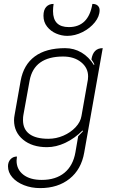

<svg xmlns="http://www.w3.org/2000/svg" viewBox="-20 -756 582 985"><path d="M21 97Q21 75 34 61Q47 47 67 47Q65 61 65 68Q65 113 99.5 140Q134 167 194 167Q266 167 310.5 130.5Q355 94 367 25L381 -57Q386 -63 405 -82L404 -87Q363 -46 315.5 -23.5Q268 -1 221 -1Q145 -1 98.5 -39.5Q52 -78 52 -139Q52 -152 55 -167L86 -342Q101 -424 158.5 -466.5Q216 -509 314 -509Q360 -509 398 -486.5Q436 -464 462 -422L464 -426Q460 -436 449 -451Q458 -509 507 -509L412 27Q397 113 337 161Q277 209 186 209Q141 209 103 194Q65 179 43 153.5Q21 128 21 97ZM398 -161 431 -348Q432 -353 432 -364Q432 -408 396 -437Q360 -466 304 -466Q155 -466 132 -343L100 -166Q98 -157 98 -140Q98 -93 131 -68.5Q164 -44 228 -44Q268 -44 305 -60Q342 -76 367.5 -103Q393 -130 398 -161ZM203 -675Q203 -705 217 -720.5Q231 -736 255 -736Q252 -717 252 -699Q252 -617 333 -617Q434 -617 454 -736Q472 -736 481.5 -727Q491 -718 491 -704Q491 -672 466.5 -641.5Q442 -611 403.5 -591.5Q365 -572 325 -572Q296 -572 268 -584Q240 -596 221.5 -619.5Q203 -643 203 -675Z"/></svg>

Font: K2D Thin
Style: Italic
Weight: 100
Italic angle: -10°
Designer: Katatrad Aksorn Co.,Ltd.
Foundry: Cadson Demak Co.,Ltd.
Version: Version 1.000; ttfautohint (v1.6)